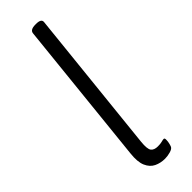

<svg xmlns="http://www.w3.org/2000/svg" viewBox="-257 -763 780 780"><g transform="rotate(-45 132.5 -373.0)"><path d="M151 6Q126 6 105 -4Q84 -14 73 -39Q62 -64 67 -109L132 -734Q134 -752 164 -752H168Q198 -752 196 -734L131 -112Q127 -73 136 -61.5Q145 -50 166 -50Q181 -50 190 -52.5Q199 -55 204 -55Q210 -55 209 -43Q209 -35 206.5 -25Q204 -15 202 -11Q198 -3 182 1.5Q166 6 151 6Z"/></g></svg>

Font: Asap Condensed Condensed Light
Style: Italic
Weight: 300
Width: 3
Italic angle: -6°
Designer: Pablo Cosgaya
Foundry: Omnibus-Type
Version: Version 3.001; ttfautohint (v1.8.4.7-5d5b)